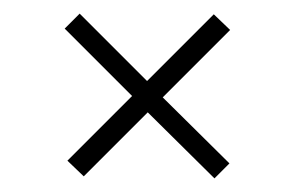

<svg xmlns="http://www.w3.org/2000/svg" viewBox="-20 -546 433 282"><path d="M174 -405 75 -504 97 -526 196 -427 294 -525 318 -502 219 -403 317 -306 295 -284 197 -381 103 -287 79 -310Z"/></svg>

Font: Poiret One
Style: Regular
Weight: 400
Designer: Denis Masharov
Foundry: Denis Masharov
Version: Version 1.001